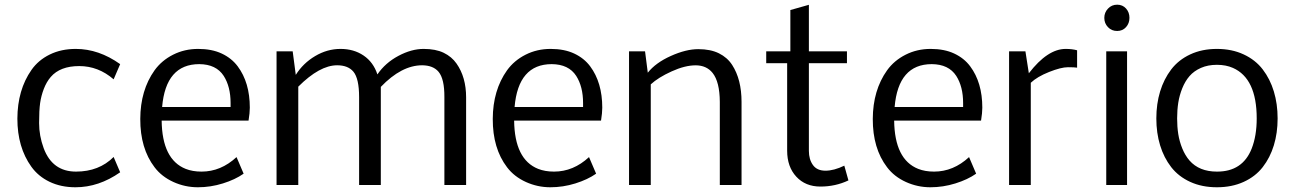

<svg xmlns="http://www.w3.org/2000/svg" viewBox="-20 -790 5531 820"><path d="M166.5 -157.2Q203.6 -57.1 304.7 -57.1Q402.8 -57.1 465.3 -119.6L493.2 -54.2Q401.9 9.8 302.2 9.8Q240.2 9.8 191.4 -13.7Q143.1 -37.1 113.8 -78.1Q54.2 -161.1 54.2 -283.2Q54.7 -406.2 114.3 -491.2Q143.6 -533.2 192.4 -557.1Q241.2 -581.1 303.7 -581.1Q401.9 -581.1 493.2 -516.1L465.3 -451.2Q399.9 -507.8 318.4 -507.8Q236.8 -507.8 196.8 -461.4Q178.7 -440.4 167.2 -410.6Q155.8 -380.9 151.4 -350.1Q147 -319.3 147 -264.6Q147 -210 166.5 -157.2Z M964.8 -350.1Q964.8 -419.9 935.5 -465.8Q903.3 -515.6 831.1 -516.1Q688 -516.1 672.4 -333H964.8ZM670.4 -274.9Q672.4 -108.9 772.9 -68.8Q802.2 -57.1 840.8 -57.1Q923.3 -57.1 990.2 -119.1L1020.5 -48.3Q984.4 -22.9 931.9 -6.6Q879.4 9.8 825 9.8Q770.5 9.8 720.7 -12.7Q670.4 -35.6 640.1 -75.7Q578.6 -156.2 579.1 -282.2Q579.6 -404.8 640.1 -489.7Q670.4 -531.7 719.2 -556.4Q768.1 -581.1 826.4 -581.1Q884.8 -581.1 927 -561.3Q969.2 -541.5 995.1 -506.8Q1046.9 -437.5 1046.9 -330.1Q1046.9 -308.1 1041.5 -274.9Z M1591.8 -472.2Q1625.5 -521.5 1681.4 -551.3Q1737.3 -581.1 1789.1 -581.1Q1840.8 -581.1 1875 -564.5Q1909.2 -547.9 1929.7 -518.6Q1970.7 -460.4 1970.7 -374V0H1877.9V-375Q1878.4 -453.1 1853 -483.4Q1830.1 -510.7 1783.2 -511.2Q1694.8 -511.2 1606.4 -418.9V0H1513.7V-375Q1513.7 -454.6 1489.3 -483.9Q1466.3 -511.2 1419.9 -511.2Q1345.2 -511.2 1253.9 -419.9V0H1161.1V-570.8H1230L1243.2 -470.2Q1274.4 -520 1325.9 -550.5Q1377.4 -581.1 1434.3 -581.1Q1491.2 -581.1 1533 -552.7Q1574.7 -524.4 1591.8 -472.2Z M2470.2 -350.1Q2470.2 -419.9 2440.9 -465.8Q2408.7 -515.6 2336.4 -516.1Q2193.4 -516.1 2177.7 -333H2470.2ZM2175.8 -274.9Q2177.7 -108.9 2278.3 -68.8Q2307.6 -57.1 2346.2 -57.1Q2428.7 -57.1 2495.6 -119.1L2525.9 -48.3Q2489.7 -22.9 2437.3 -6.6Q2384.8 9.8 2330.3 9.8Q2275.9 9.8 2226.1 -12.7Q2175.8 -35.6 2145.5 -75.7Q2084 -156.2 2084.5 -282.2Q2085 -404.8 2145.5 -489.7Q2175.8 -531.7 2224.6 -556.4Q2273.4 -581.1 2331.8 -581.1Q2390.1 -581.1 2432.4 -561.3Q2474.6 -541.5 2500.5 -506.8Q2552.2 -437.5 2552.2 -330.1Q2552.2 -308.1 2546.9 -274.9Z M2759.3 -429.7V0H2666.5V-570.8H2734.9L2746.6 -479.5Q2780.3 -522 2845 -551Q2909.7 -580.1 2962.2 -580.1Q3014.6 -580.1 3050.5 -562.3Q3086.4 -544.4 3106.9 -512.7Q3147 -450.7 3147 -355V0H3054.2V-355Q3053.7 -440.4 3023.4 -478.5Q2997.6 -510.7 2951.7 -511Q2905.8 -511.2 2848.4 -485.1Q2791 -459 2759.3 -429.7Z M3603.5 -19.5Q3547.9 6.8 3483.9 6.8Q3419.9 6.8 3380.9 -35.4Q3341.8 -77.6 3341.8 -146.5V-520H3252.4V-570.8H3355.5V-747.1L3434.6 -769.5V-570.8H3597.2V-520H3434.6V-145.5Q3434.6 -109.4 3451.9 -85.2Q3469.2 -61 3505.4 -61Q3541.5 -61 3585.9 -82.5Z M4093.3 -350.1Q4093.3 -419.9 4064 -465.8Q4031.7 -515.6 3959.5 -516.1Q3816.4 -516.1 3800.8 -333H4093.3ZM3798.8 -274.9Q3800.8 -108.9 3901.4 -68.8Q3930.7 -57.1 3969.2 -57.1Q4051.8 -57.1 4118.7 -119.1L4148.9 -48.3Q4112.8 -22.9 4060.3 -6.6Q4007.8 9.8 3953.4 9.8Q3898.9 9.8 3849.1 -12.7Q3798.8 -35.6 3768.6 -75.7Q3707 -156.2 3707.5 -282.2Q3708 -404.8 3768.6 -489.7Q3798.8 -531.7 3847.7 -556.4Q3896.5 -581.1 3954.8 -581.1Q4013.2 -581.1 4055.4 -561.3Q4097.7 -541.5 4123.5 -506.8Q4175.3 -437.5 4175.3 -330.1Q4175.3 -308.1 4169.9 -274.9Z M4531.2 -581.1Q4559.1 -581.1 4580.1 -575.2V-501Q4570.3 -502.9 4541 -502.9Q4511.7 -502.9 4460.7 -482.7Q4409.7 -462.4 4382.3 -436.5V0H4289.6V-570.8H4359.4L4374 -477.1Q4454.1 -581.1 4531.2 -581.1Z M4793.5 0H4704.6V-570.8H4793.5ZM4696.3 -713.6Q4696.3 -736.8 4712.2 -753.4Q4728 -770 4751.2 -770Q4774.4 -770 4789.1 -753.7Q4803.7 -737.3 4803.7 -713.9Q4803.7 -690.4 4789.1 -674.1Q4774.4 -657.7 4751 -657.7Q4727.5 -657.7 4711.9 -674.1Q4696.3 -690.4 4696.3 -713.6Z M5060.1 -104.5Q5101.6 -57.1 5177.2 -57.1Q5286.6 -56.6 5325.7 -155.3Q5347.2 -210 5347.2 -284.2Q5347.2 -455.1 5245.6 -500Q5215.8 -513.2 5177.2 -513.2Q5138.7 -513.2 5108.9 -500Q5079.1 -486.8 5060.3 -465.1Q5041.5 -443.4 5029.3 -413.1Q5017.1 -382.8 5012.2 -351.3Q5007.3 -319.8 5007.3 -284.2Q5007.3 -248.5 5012.2 -217.3Q5017.1 -186 5029.3 -156Q5041.5 -126 5060.1 -104.5ZM4934.6 -169.4Q4918.5 -222.2 4918.5 -284.2Q4918.5 -346.2 4934.6 -399.2Q4950.7 -452.1 4981.9 -493.2Q5013.2 -534.2 5063.2 -557.6Q5113.3 -581.1 5177.2 -581.1Q5241.2 -581.1 5291.5 -557.6Q5341.8 -534.2 5373 -493.4Q5404.3 -452.6 5420.4 -399.4Q5436.5 -346.2 5436.5 -284.2Q5436.5 -222.2 5420.4 -169.4Q5404.3 -116.7 5373 -76.4Q5341.8 -36.1 5291.5 -13.2Q5241.2 9.8 5177.2 9.8Q5113.3 9.8 5063.2 -13.2Q5013.2 -36.1 4981.9 -76.4Q4950.7 -116.7 4934.6 -169.4Z"/></svg>

Font: Dhyana
Style: Regular
Weight: 400
Foundry: Vernon Adams
Version: Version 1.002; ttfautohint (v0.8.51-6076)